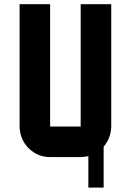

<svg xmlns="http://www.w3.org/2000/svg" viewBox="-20 -728 606 890"><path d="M389.6 -4.4Q372.6 0 354 0H212.4Q153.8 0 113 -40.8Q72.3 -81.5 70.8 -141.6V-708.5H212.4V-141.6H354V-708.5H495.6V-141.6Q494.1 -86.9 460.4 -48.3V141.6H389.6Z"/></svg>

Font: Blazma
Style: Regular
Weight: 400
Designer: GGBotNet
Version: 1.00